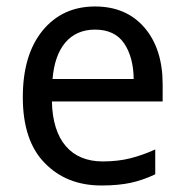

<svg xmlns="http://www.w3.org/2000/svg" viewBox="-20 -566 572 596"><path d="M274.9 -545.9C207.5 -545.9 153.3 -521 112.3 -471.2C71.3 -420.9 50.8 -352.1 50.8 -264.2C50.8 -174.8 73.2 -106.4 118.7 -60.1C163.6 -13.7 222.2 9.8 294.9 9.8C330.6 9.8 360.8 6.8 385.7 1.5C410.6 -3.9 436 -12.7 461.9 -24.9V-102.1C435.1 -89.8 409.7 -81.1 384.8 -74.7C359.9 -68.4 331.1 -64.9 298.8 -64.9C200.7 -64.9 143.6 -129.9 141.1 -251H484.9V-304.2C484.9 -377.4 466.3 -436 428.7 -480C391.1 -523.9 339.8 -545.9 274.9 -545.9ZM274.9 -474.1C315.4 -474.1 345.7 -460 365.2 -431.6C384.3 -403.3 394.5 -366.2 395 -320.8H143.1C150.9 -417 196.3 -474.1 274.9 -474.1Z"/></svg>

Font: Avrile Sans
Style: Regular
Weight: 400
Designer: Monotype Design Team, Google (font), Stefan Peev (BGR Cyrillic), Cristiano Sobral (main changes)
Foundry: The Avrile Sans Project Authors
Version: Version 3.110